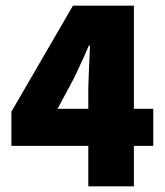

<svg xmlns="http://www.w3.org/2000/svg" viewBox="-20 -654 580 674"><path d="M518 -272V-142H450V0H290V-142H20V-262L236 -634H450V-272ZM182 -272H290V-344Q290 -365 296 -494H292Q276 -456 240 -380Z"/></svg>

Font: Assistant ExtraBold
Style: Regular
Weight: 800
Designer: Hebrew By Ben Nathan, Latin by Paul Hunt
Version: Version 2.001;PS 002.001;hotconv 1.0.88;makeotf.lib2.5.64775